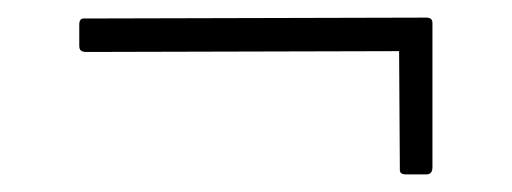

<svg xmlns="http://www.w3.org/2000/svg" viewBox="-20 -412 581 218"><path d="M471 -362Q471 -354 461 -354L78 -353Q74 -353 72 -354.5Q70 -356 70 -360V-384Q70 -391 75 -391L464 -392Q471 -392 471 -386ZM471 -222Q471 -214 464 -214H441Q434 -214 434 -219L433 -378Q433 -385 439 -385H463Q471 -385 471 -375Z"/></svg>

Font: Libre Franklin Thin Thin
Style: Regular
Weight: 250
Version: Version 3.000